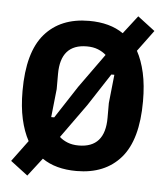

<svg xmlns="http://www.w3.org/2000/svg" viewBox="-47 -610 607 697"><g transform="rotate(5 256.0 -261.5)"><path d="M254 12Q178 12 129 -22L78 44L15 -4L72 -81Q54 -114 44 -158.5Q34 -203 34 -261Q34 -402 91.5 -468.5Q149 -535 253 -535Q329 -535 378 -501L429 -567L492 -519L435 -442Q453 -409 463 -364.5Q473 -320 473 -261Q473 -121 415.5 -54.5Q358 12 254 12ZM157 -175 234 -293 323 -417Q311 -428 293.5 -435Q276 -442 253 -442Q157 -442 157 -333V-278L146 -175ZM184 -106Q196 -95 213.5 -88Q231 -81 254 -81Q350 -81 350 -190V-244L361 -348H350L273 -230Z"/></g></svg>

Font: IBM Plex Sans Condensed SemiBold
Style: Regular
Weight: 600
Width: 3
Designer: Mike Abbink, Paul van der Laan, Pieter van Rosmalen
Foundry: Bold Monday
Version: Version 1.3